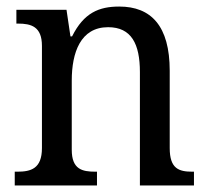

<svg xmlns="http://www.w3.org/2000/svg" viewBox="-20 -566 637 586"><path d="M25 0H276V-42H271C231 -42 199 -49 199 -109V-320C199 -406 226 -483 310 -483C381 -483 407 -432 407 -346V0H572V-42H567C526 -42 498 -51 498 -114V-350C498 -487 441 -546 344 -546C282 -546 236 -527 200 -455H195L183 -536H30V-494H35C75 -494 108 -485 108 -426V-114C108 -51 74 -42 33 -42H25Z"/></svg>

Font: Noto Serif Georgian SemiCondensed
Style: Regular
Weight: 400
Width: 4
Designer: Monotype Design Team, Akaki Razmadze
Foundry: Google LLC
Version: Version 2.003